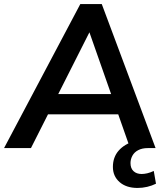

<svg xmlns="http://www.w3.org/2000/svg" viewBox="-39 -732 808 949"><path d="M136 -167 192 -267H556L595 -167ZM721 113 732 176Q712 186 688.5 191.5Q665 197 641 197Q585 197 552 168Q519 139 519 93Q519 45 547.5 12.5Q576 -20 627 -35L604 0L389 -612H423L114 0H-19L358 -712H464L730 0H691Q664 0 644.5 10Q625 20 615.5 37.5Q606 55 606 74Q606 100 621 114Q636 128 661 128Q674 128 689 124.5Q704 121 721 113Z"/></svg>

Font: Muli
Style: Bold Italic
Weight: 700
Italic angle: -4.541°
Designer: Vernon Adams
Foundry: Vernon Adams
Version: Version 2.100; ttfautohint (v1.8.1.43-b0c9)